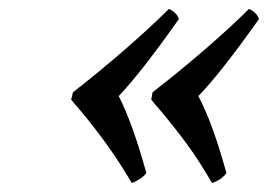

<svg xmlns="http://www.w3.org/2000/svg" viewBox="-20 -427 595 424"><path d="M314 -207 316.9 -223.1Q443.8 -322.3 529.8 -407.2Q536.6 -404.8 543.5 -398.2Q550.3 -391.6 551.8 -384.8Q467.3 -265.6 418 -214.8Q449.2 -156.7 480 -44.9Q468.8 -29.3 448.2 -22.9Q419.4 -72.3 394.5 -106.4Q369.6 -140.6 335 -182.1Q320.3 -198.7 314 -207ZM137.2 -207 141.1 -223.1Q263.2 -318.8 353 -407.2Q359.9 -404.8 366.7 -398.2Q373.5 -391.6 375 -384.8Q291.5 -266.6 242.2 -214.8Q272.9 -154.8 303.2 -44.9Q298.3 -38.1 288.6 -31.7Q278.8 -25.4 271 -22.9Q223.6 -104 158.2 -182.1Q143.6 -198.7 137.2 -207Z"/></svg>

Font: Common Serif
Style: Bold Italic
Weight: 700
Italic angle: -12°
Designer: Philipp H. Poll, Khaled Hosny
Foundry: Stefan Peev, Context Ltd.
Version: Version 1.026